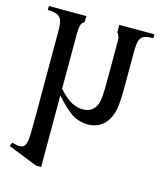

<svg xmlns="http://www.w3.org/2000/svg" viewBox="-110 -810 746 890"><g transform="rotate(15 263.0 -365.0)"><path d="M351.6 -730H520V-711.1Q486.3 -711.1 474.2 -704.2Q462.1 -697.4 456.3 -684.7Q449.5 -667.4 449.5 -624.2V-457.9Q449.5 -370 439.5 -336.3Q425.8 -290.5 397.1 -268.4Q368.4 -246.3 327.9 -246.3Q294.2 -246.3 261.3 -263.4Q228.4 -280.5 172.1 -343.7V0H147.4L6.3 -56.3L13.7 -74.2Q37.9 -67.4 48.4 -67.4Q62.6 -67.4 70.3 -73.4Q77.9 -79.5 82.1 -97.9Q86.3 -116.3 86.3 -197.4V-624.2Q86.3 -667.4 80 -681.6Q73.7 -695.8 63.2 -701.6Q45.3 -711.1 13.7 -711.1V-730H194.2L192.6 -700.5Q181.1 -693.7 177.4 -683.7Q172.1 -672.1 172.1 -624.2V-375.3Q209.5 -334.2 236.3 -321.1Q263.2 -307.9 287.9 -307.9Q313.7 -307.9 331.1 -320.3Q348.4 -332.6 356.3 -356.1Q364.2 -379.5 364.2 -457.9V-624.2Q364.2 -663.7 363.2 -672.1Q359.5 -685.3 351.6 -694.2Z"/></g></svg>

Font: MM Bagan
Style: Regular
Weight: 400
Designer: Khon Soe Zaw Thu
Version: Version 1.00 July 10, 2016, initial release